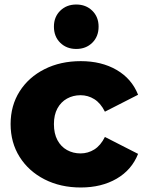

<svg xmlns="http://www.w3.org/2000/svg" viewBox="-20 -822 643 851"><path d="M338 9Q248 9 177.5 -27Q107 -63 67 -126.5Q27 -190 27 -272Q27 -354 67 -417Q107 -480 177.5 -515.5Q248 -551 338 -551Q430 -551 497 -512Q564 -473 592 -402L445 -327Q426 -365 398 -382.5Q370 -400 337 -400Q304 -400 277 -385Q250 -370 234.5 -341.5Q219 -313 219 -272Q219 -230 234.5 -201Q250 -172 277 -157Q304 -142 337 -142Q370 -142 398 -159.5Q426 -177 445 -215L592 -140Q564 -69 497 -30Q430 9 338 9ZM318 -605Q275 -605 247 -632.5Q219 -660 219 -704Q219 -747 247 -774.5Q275 -802 318 -802Q361 -802 389 -774.5Q417 -747 417 -704Q417 -660 389 -632.5Q361 -605 318 -605Z"/></svg>

Font: MOST Montserrat ExtraBold
Style: Regular
Weight: 800
Designer: Julieta Ulanovsky
Foundry: Julieta Ulanovsky
Version: Version 8.000;March 11, 2024;FontCreator 15.0.0.2926 64-bit